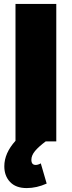

<svg xmlns="http://www.w3.org/2000/svg" viewBox="-20 -721 366 979"><path d="M140 94Q140 120 162 120Q174 120 188 112L218 215Q167 238 116 238Q61 238 31.5 207Q2 176 2 127Q2 60 59 -3V-701H267V0H213Q178 26 159 48.5Q140 71 140 94Z"/></svg>

Font: Gontserrat ExtraBold
Style: Regular
Weight: 800
Designer: Julieta Ulanovsky
Foundry: Julieta Ulanovsky
Version: Version 6.001